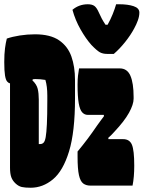

<svg xmlns="http://www.w3.org/2000/svg" viewBox="-30 -871 674 901"><path d="M504 -618H473Q453 -618 439 -625.5Q425 -633 399 -660Q373 -689 348 -733Q323 -777 310 -825Q341 -851 382 -851Q402 -851 413 -843Q424 -835 434 -812Q440 -798 447.5 -784Q455 -770 465 -755H475Q489 -780 499 -805Q509 -830 515 -851H530Q570 -851 597 -842Q624 -833 624 -812Q624 -795 617 -775.5Q610 -756 600 -738Q583 -706 557 -673.5Q531 -641 504 -618ZM134 -710Q206 -710 247 -682Q288 -654 305 -606Q322 -558 322 -495V-409Q322 -252 294 -160.5Q266 -69 218.5 -29.5Q171 10 114 10Q87 10 72 6.5Q57 3 43 -10Q29 -23 23 -39.5Q17 -56 17 -84V-480Q10 -481 3.5 -488.5Q-3 -496 -6.5 -517Q-10 -538 -10 -580Q-10 -618 -6.5 -644.5Q-3 -671 2 -690Q28 -699 63 -704.5Q98 -710 134 -710ZM341 -550H532Q567 -550 582 -515.5Q597 -481 597 -416V-408Q597 -381 575.5 -342Q554 -303 507 -253Q500 -245 492.5 -237.5Q485 -230 478 -224L479 -218H548Q578 -218 589 -192Q600 -166 600 -93Q600 -40 592 0H394Q374 0 360.5 -10Q347 -20 340.5 -49Q334 -78 334 -136V-160Q359 -190 381.5 -220Q404 -250 425 -281Q435 -295 442 -304.5Q449 -314 458 -326L457 -332H381Q367 -332 356 -343.5Q345 -355 339.5 -386Q334 -417 334 -474Q334 -497 336 -515.5Q338 -534 341 -550ZM152 -195H159Q168 -195 174.5 -201.5Q181 -208 184.5 -228Q188 -248 190 -288.5Q192 -329 192 -398V-423Q192 -466 183 -496Q159 -500 135 -500Q130 -500 124 -499L122 -494Q142 -475 147 -454Q152 -433 152 -404Z"/></svg>

Font: Recursive Mn Csl St XBk
Style: Regular
Weight: 1000
Monospace: yes
Version: Version 1.079;hotconv 1.0.112;makeotfexe 2.5.65598; ttfautoh